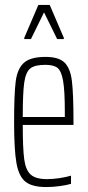

<svg xmlns="http://www.w3.org/2000/svg" viewBox="-20 -748 355 776"><path d="M277 -243H72Q72 -147 78 -103.5Q84 -60 104.5 -42Q125 -24 170 -24Q193 -24 220 -28Q247 -32 267 -38V-5Q251 0 222.5 4Q194 8 167 8Q110 8 83 -13.5Q56 -35 46.5 -89Q37 -143 37 -254Q37 -368 43.5 -419Q50 -470 76.5 -494Q103 -518 164 -518Q217 -518 240.5 -495.5Q264 -473 270.5 -421.5Q277 -370 277 -256ZM72 -275H242V-296Q242 -382 235 -421.5Q228 -461 212.5 -473.5Q197 -486 163 -486Q120 -486 102 -471Q84 -456 78 -414.5Q72 -373 72 -275ZM78 -590V-595L135 -728H181L238 -595V-590H211L158 -698L105 -590Z"/></svg>

Font: Saira Ultra Condensed Thin
Style: Regular
Weight: 100
Width: 1
Designer: Hector Gatti with collaboration of the Omnibus-Type team
Foundry: Omnibus-Type
Version: Version 1.001; ttfautohint (v1.8)